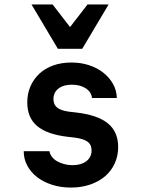

<svg xmlns="http://www.w3.org/2000/svg" viewBox="-20 -832 640 866"><path d="M87 -150Q87 -115 103 -85Q119 -55 147.5 -33Q176 -11 215 1.5Q254 14 300 14Q347 14 386.5 0.5Q426 -13 454 -37Q482 -61 497.5 -95Q513 -129 513 -169Q513 -238 466 -276Q419 -314 320 -325L293 -328Q255 -333 238 -346.5Q221 -360 221 -385Q221 -415 243.5 -432.5Q266 -450 304 -450Q342 -450 367 -433.5Q392 -417 395 -390H507Q506 -425 489.5 -454Q473 -483 445.5 -504.5Q418 -526 381.5 -538Q345 -550 302 -550Q257 -550 220.5 -537Q184 -524 158 -500Q132 -476 117.5 -443Q103 -410 103 -370Q103 -301 147.5 -263.5Q192 -226 285 -215L312 -212Q355 -207 374 -193.5Q393 -180 393 -154Q393 -123 369.5 -105Q346 -87 307 -87Q287 -87 269 -92Q251 -97 237 -105Q223 -113 214 -125Q205 -137 203 -150ZM241 -612H351L470 -812H375L296 -710L217 -812H122Z"/></svg>

Font: CommitMonoV142 ExtLt
Style: Regular
Weight: 200
Monospace: yes
Designer: Eigil Nikolajsen
Foundry: Eigil Nikolajsen
Version: Version 1.142